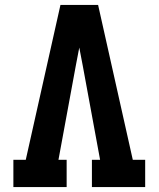

<svg xmlns="http://www.w3.org/2000/svg" viewBox="-20 -755 640 775"><path d="M34 0V-110H84L224 -735H376L516 -110H566V0H351V-110H384L314 -490Q310 -508 307 -526.5Q304 -545 300 -563Q296 -545 293 -526.5Q290 -508 286 -490L216 -110H249V0Z"/></svg>

Font: Iosevka HT Extrabold Extended
Style: Regular
Weight: 800
Width: 7
Monospace: yes
Designer: Belleve Invis
Foundry: Belleve Invis
Version: Version 32.3.0; ttfautohint (v1.8.4)